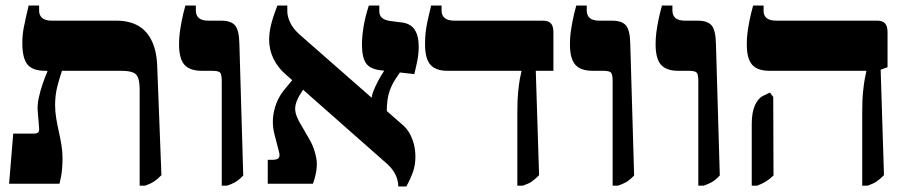

<svg xmlns="http://www.w3.org/2000/svg" viewBox="-20 -667 3302 697"><path d="M487 7V-343Q487 -382 474.5 -396Q462 -410 419 -410H143Q99 -410 80 -432.5Q61 -455 61 -512Q61 -540 66.5 -568Q72 -596 84 -647H122V-628Q122 -611 133.5 -601.5Q145 -592 167 -592H401Q450 -592 482.5 -573Q515 -554 532.5 -515.5Q550 -477 551 -419L566 -31Q551 -16 539 -8Q527 0 507 7ZM13 0 28 -182H104Q115 -182 119 -187Q123 -192 122 -202L117 -263Q115 -285 120.5 -311Q126 -337 135 -363Q144 -389 152 -407V-448H205V-410Q201 -398 196.5 -383.5Q192 -369 188 -353Q184 -337 182 -320Q180 -303 180 -286Q180 -262 184 -238Q188 -214 193.5 -189.5Q199 -165 203 -141Q207 -117 207 -91Q207 -74 205 -50.5Q203 -27 196 0Z M785 7V-372Q785 -397 779 -403.5Q773 -410 749 -410H712Q669 -410 649.5 -432Q630 -454 630 -506Q630 -529 632.5 -548Q635 -567 639.5 -590.5Q644 -614 653 -647H691V-629Q691 -611 702 -601.5Q713 -592 737 -592H782Q819 -592 833.5 -574.5Q848 -557 849 -508L863 -30Q847 -13 833.5 -5.5Q820 2 804 7Z M1426 10Q1426 -2 1422 -16.5Q1418 -31 1407.5 -47Q1397 -63 1374 -82L1017 -397Q989 -421 973 -453.5Q957 -486 957 -523Q957 -549 964.5 -579Q972 -609 987 -647H1023V-626Q1023 -608 1033 -586Q1043 -564 1066 -543L1440 -215Q1456 -202 1466.5 -183.5Q1477 -165 1482.5 -143.5Q1488 -122 1488 -98Q1488 -69 1479.5 -44Q1471 -19 1455 10ZM952 0V-87H971Q986 -87 991.5 -93.5Q997 -100 993 -115L976 -181Q965 -224 976 -268.5Q987 -313 1017 -347L1063 -403L1098 -368L1073 -330Q1052 -298 1051.5 -273Q1051 -248 1075 -210L1104 -160Q1122 -129 1128.5 -91Q1135 -53 1116 0ZM1384 -260 1329 -308Q1329 -319 1335.5 -336Q1342 -353 1352 -372Q1362 -391 1372 -406L1411 -467L1461 -448L1415 -379Q1403 -360 1396 -341Q1389 -322 1386.5 -302.5Q1384 -283 1384 -260ZM1484 -398 1360 -412Q1322 -417 1308 -438.5Q1294 -460 1294 -506Q1294 -535 1300 -571Q1306 -607 1319 -647H1357V-626Q1357 -611 1366.5 -602.5Q1376 -594 1395 -591L1434 -586Q1469 -583 1484.5 -560.5Q1500 -538 1500 -498Q1500 -473 1495.5 -449.5Q1491 -426 1484 -398Z M1858 7V-256Q1858 -305 1861 -334Q1864 -363 1867 -379.5Q1870 -396 1873 -408V-410H1604Q1562 -410 1542.5 -432Q1523 -454 1523 -506Q1523 -529 1525 -548Q1527 -567 1532 -590.5Q1537 -614 1545 -647H1583V-629Q1583 -611 1594.5 -601.5Q1606 -592 1629 -592H1950Q1971 -592 1980 -582Q1989 -572 1989 -550V-410H1925L1937 -31Q1922 -16 1910.5 -8Q1899 0 1878 7Z M2204 7V-372Q2204 -397 2198 -403.5Q2192 -410 2168 -410H2131Q2088 -410 2068.5 -432Q2049 -454 2049 -506Q2049 -529 2051.5 -548Q2054 -567 2058.5 -590.5Q2063 -614 2072 -647H2110V-629Q2110 -611 2121 -601.5Q2132 -592 2156 -592H2201Q2238 -592 2252.5 -574.5Q2267 -557 2268 -508L2282 -30Q2266 -13 2252.5 -5.5Q2239 2 2223 7Z M2515 7V-372Q2515 -397 2509 -403.5Q2503 -410 2479 -410H2442Q2399 -410 2379.5 -432Q2360 -454 2360 -506Q2360 -529 2362.5 -548Q2365 -567 2369.5 -590.5Q2374 -614 2383 -647H2421V-629Q2421 -611 2432 -601.5Q2443 -592 2467 -592H2512Q2549 -592 2563.5 -574.5Q2578 -557 2579 -508L2593 -30Q2577 -13 2563.5 -5.5Q2550 2 2534 7Z M3110 7V-255Q3110 -305 3113 -333.5Q3116 -362 3119 -379Q3122 -396 3125 -408V-410H2773Q2730 -410 2710.5 -432Q2691 -454 2691 -506Q2691 -529 2693.5 -548Q2696 -567 2700.5 -590.5Q2705 -614 2714 -647H2752V-627Q2752 -610 2763.5 -601Q2775 -592 2798 -592H3164Q3184 -592 3193 -582Q3202 -572 3202 -550V-423L3177 -414L3189 -31Q3174 -16 3162 -8Q3150 0 3130 7ZM2709 7V-217Q2709 -259 2720.5 -284.5Q2732 -310 2750 -319L2775 -331L2787 -315L2788 -30Q2773 -16 2761 -8.5Q2749 -1 2729 7Z"/></svg>

Font: Noto Serif Hebrew ExtraBold
Style: Regular
Weight: 800
Version: Version 2.003